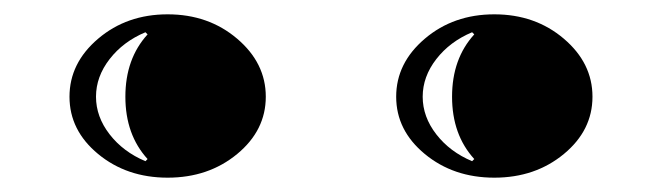

<svg xmlns="http://www.w3.org/2000/svg" viewBox="-20 -841 925 268"><path d="M767 -787Q807 -753 807 -706Q807 -659 767 -626Q727 -593 670 -593Q613 -593 573 -626Q533 -659 533 -706Q533 -753 573 -787Q613 -821 670 -821Q727 -821 767 -787ZM311 -787Q351 -753 351 -706Q351 -659 311 -626Q271 -593 214 -593Q157 -593 117 -626Q77 -659 77 -706Q77 -753 117 -787Q157 -821 214 -821Q271 -821 311 -787ZM186 -793 183 -796Q152 -783 133 -758.5Q114 -734 114 -706Q114 -678 133 -653.5Q152 -629 183 -616L186 -619Q155 -653 155 -706Q155 -759 186 -793ZM642 -793 639 -796Q608 -783 589 -758.5Q570 -734 570 -706Q570 -678 589 -653.5Q608 -629 639 -616L642 -619Q611 -653 611 -706Q611 -759 642 -793Z"/></svg>

Font: Diplomata SC
Style: Regular
Weight: 400
Width: 7
Designer: Eduardo Rodriguez Tunni
Foundry: Eduardo Rodriguez Tunni
Version: Version 1.001